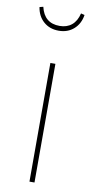

<svg xmlns="http://www.w3.org/2000/svg" viewBox="-87 -790 406 827"><g transform="rotate(10 116.5 -376.0)"><path d="M127 -519V0H105V-519ZM17 -748 33 -752Q49 -683 116 -683Q148 -683 169 -700.5Q190 -718 198 -752L214 -748Q208 -709 181.5 -685.5Q155 -662 116 -662Q76 -662 49.5 -685.5Q23 -709 17 -748Z"/></g></svg>

Font: Fira Sans Condensed Thin
Style: Regular
Weight: 250
Width: 3
Designer: Carrois Corporate & Edenspiekermann AG
Foundry: Carrois Corporate GbR & Edenspiekermann AG
Version: Version 4.203